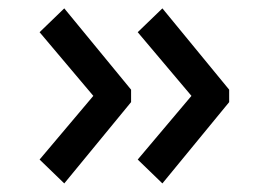

<svg xmlns="http://www.w3.org/2000/svg" viewBox="-20 -506 608 452"><path d="M519.5 -265.6 362.3 -74.2 304.2 -130.4 430.7 -280.3 304.2 -430.2 362.3 -486.3 519.5 -294.9ZM288.6 -265.6 131.3 -74.2 73.2 -130.4 199.7 -280.3 73.2 -430.2 131.3 -486.3 288.6 -294.9Z"/></svg>

Font: Proza Libre
Style: Regular
Weight: 400
Designer: Jasper de Waard
Foundry: Jasper de Waard
Version: Version 1.001; ttfautohint (v1.4.1.8-43bc)